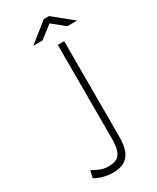

<svg xmlns="http://www.w3.org/2000/svg" viewBox="-223 -942 833 1017"><g transform="rotate(-30 193.0 -434.0)"><path d="M150 10Q124 10 100.5 4.5Q77 -1 60.8 -8Q44.5 -15 40 -19L50 -62Q53.5 -60.5 57.2 -58.5Q61 -56.5 64.5 -54.5Q84.5 -43.5 102.8 -37.2Q121 -31 148 -31Q180 -31 198.2 -42.8Q216.5 -54.5 224.8 -81.2Q233 -108 233 -154V-723H272V-140Q272 -91.5 260.8 -58.5Q249.5 -25.5 222.5 -7.8Q195.5 10 150 10ZM252 -843.5 174 -783.5H118L237 -878.5H269L386 -783.5H326Z"/></g></svg>

Font: Public Sans VF
Style: Regular
Weight: 400
Designer: Pablo Impallari, Rodrigo Fuenzalida (Modified by Dan O. Williams and USWDS)
Version: Version 1.003